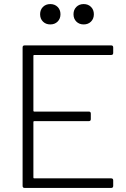

<svg xmlns="http://www.w3.org/2000/svg" viewBox="-20 -923 618 943"><path d="M526 -653H148Q144 -653 144 -649V-379Q144 -375 148 -375H416Q426 -375 426 -365V-338Q426 -328 416 -328H148Q144 -328 144 -324V-51Q144 -47 148 -47H526Q536 -47 536 -37V-10Q536 0 526 0H101Q91 0 91 -10V-690Q91 -700 101 -700H526Q536 -700 536 -690V-663Q536 -653 526 -653ZM341 -853Q341 -875 355 -889Q369 -903 391 -903Q413 -903 427 -889Q441 -875 441 -853Q441 -831 427 -817Q413 -803 391 -803Q369 -803 355 -817Q341 -831 341 -853ZM177 -853Q177 -875 191 -889Q205 -903 227 -903Q249 -903 263 -889Q277 -875 277 -853Q277 -831 263 -817Q249 -803 227 -803Q205 -803 191 -817Q177 -831 177 -853Z"/></svg>

Font: Barlow Light
Style: Regular
Weight: 300
Designer: Jeremy Tribby
Foundry: Tribby Type
Version: Version 1.422